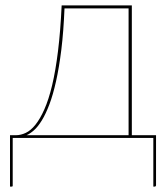

<svg xmlns="http://www.w3.org/2000/svg" viewBox="-20 -510 623 710"><path d="M455.5 -490H467.5V-10H557V174.5Q557 180 551.5 180H547V0H27V176.5Q27 180 23.5 180H17V-10H39Q57 -10 75.5 -18.8Q94 -27.5 111.2 -49Q128.5 -70.5 144.2 -106Q160 -141.5 172.8 -194.8Q185.5 -248 194.5 -321Q203.5 -394 208 -490ZM218.5 -479Q215 -393 206.8 -326.2Q198.5 -259.5 187.2 -209.2Q176 -159 162.5 -123.5Q149 -88 134.5 -64.5Q120 -41 105.5 -28.2Q91 -15.5 78 -10H455.5V-479Z"/></svg>

Font: Lato Hairline
Style: Regular
Weight: 100
Designer: Lukasz Dziedzic
Foundry: tyPoland Lukasz Dziedzic
Version: Version 2.007; 2014-02-27